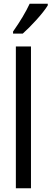

<svg xmlns="http://www.w3.org/2000/svg" viewBox="-20 -1009 276 1029"><path d="M236 -980V-989H139C118 -944 88 -894 50 -840V-829H102C143 -865 211 -938 236 -980ZM146 0V-760H65V0Z"/></svg>

Font: Noto Sans Myanmar UI ExtraCondensed
Style: Regular
Weight: 400
Width: 2
Designer: Monotype Design Team
Foundry: Monotype Imaging Inc.
Version: Version 2.103